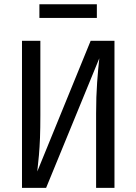

<svg xmlns="http://www.w3.org/2000/svg" viewBox="-20 -902 655 922"><path d="M85.6 0V-706.2H173.8V-349.2Q173.8 -286.7 172.1 -240.5Q170.3 -194.4 166.9 -156.2Q163.6 -117.9 159 -78.5L415.4 -706.2H529.7V0H441.5V-357.4Q441.5 -438.5 446.4 -505.9Q451.3 -573.3 456.9 -622.1L201.5 0ZM445.1 -815.9H169.2V-881.5H445.1Z"/></svg>

Font: FiraCode Nerd Font
Style: Regular
Weight: 400
Designer: Carrois Corporate, Edenspiekermann AG, Nikita Prokopov
Foundry: Carrois Corporate, Edenspiekermann AG, Nikita Prokopov
Version: Version 6.002;Nerd Fonts 3.4.0